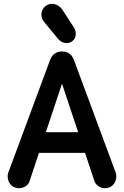

<svg xmlns="http://www.w3.org/2000/svg" viewBox="-20 -981 652 1011"><path d="M80 10Q56 10 41 -4Q26 -18 22 -37.5Q18 -57 24 -73L244 -666Q253 -689 269 -699.5Q285 -710 307 -710Q329 -710 344.5 -699.5Q360 -689 369 -666L589 -73Q595 -55 590.5 -36Q586 -17 571 -3.5Q556 10 533 10Q514 10 498.5 -0.5Q483 -11 477 -28L292 -584H321L136 -28Q131 -11 115 -0.5Q99 10 80 10ZM134 -176V-285H469V-176ZM331 -754Q306 -754 287 -775L216 -861Q206 -872 202 -882.5Q198 -893 198 -903Q198 -925 211.5 -941Q225 -957 245 -960Q261 -963 279 -955Q297 -947 309 -929L370 -835Q379 -821 379 -803Q379 -781 364.5 -767.5Q350 -754 331 -754Z"/></svg>

Font: National Park SemiBold
Style: Regular
Weight: 600
Designer: Andrea Herstowski, Ben Hoepner
Version: Version 1.009